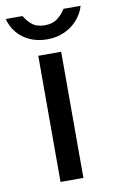

<svg xmlns="http://www.w3.org/2000/svg" viewBox="-104 -731 468 775"><g transform="rotate(-10 129.5 -343.0)"><path d="M173.8 0H80V-517H173.8ZM128.2 -576.1Q88.8 -576.1 57.3 -590.2Q25.8 -604.3 5.2 -629.2Q-15.4 -654 -23.8 -686.1H44.9Q47.1 -682.2 48.4 -680.9Q61 -660.2 79.3 -647Q97.6 -633.8 128.2 -633.8Q159.1 -633.8 179 -648.4Q199 -663 212.9 -686.1H283.3Q274.6 -656.1 253.2 -631.1Q231.9 -606.1 199.9 -591.1Q167.9 -576.1 128.2 -576.1Z"/></g></svg>

Font: Public Sans VF
Style: Regular
Weight: 400
Designer: Pablo Impallari, Rodrigo Fuenzalida (Modified by Dan O. Williams and USWDS)
Version: Version 1.003